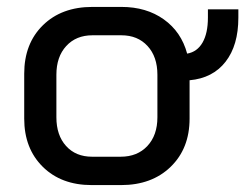

<svg xmlns="http://www.w3.org/2000/svg" viewBox="-20 -527 709 555"><path d="M669 -500V-476Q669 -396 632 -348.5Q595 -301 528 -295V-184Q528 -98 473.5 -45Q419 8 330 8H245Q157 8 103.5 -45Q50 -98 50 -184V-314Q50 -401 104 -454Q158 -507 247 -507H331Q403 -507 453.5 -471Q504 -435 521 -372Q550 -377 565.5 -404Q581 -431 581 -476V-500ZM435 -311Q435 -363 406.5 -394Q378 -425 331 -425H247Q200 -425 171.5 -394Q143 -363 143 -311V-188Q143 -136 171 -105Q199 -74 246 -74H329Q377 -74 406 -105Q435 -136 435 -188Z"/></svg>

Font: Bai Jamjuree Medium
Style: Regular
Weight: 500
Version: Version 1.000; ttfautohint (v1.6)